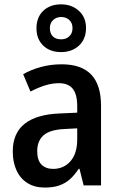

<svg xmlns="http://www.w3.org/2000/svg" viewBox="-20 -844 549 874"><path d="M260.7 -551.3Q350.6 -551.3 395.3 -504.4Q439.9 -457.5 439.9 -362.8V0H360.8L341.8 -75.7H338.4Q319.8 -47.4 298.6 -28.3Q277.3 -9.3 249.8 0.2Q222.2 9.8 183.6 9.8Q137.7 9.8 105 -10.7Q72.3 -31.2 55.2 -68.4Q38.1 -105.5 38.1 -154.8Q38.1 -237.8 92.5 -280.8Q147 -323.7 252.9 -327.6L331.5 -331.1V-359.9Q331.5 -415.5 310.8 -440.4Q290 -465.3 248.5 -465.3Q216.8 -465.3 184.6 -455.1Q152.3 -444.8 118.7 -427.2L85.4 -506.3Q122.1 -527.3 167 -539.3Q211.9 -551.3 260.7 -551.3ZM331.5 -259.8 275.4 -256.8Q207.5 -253.9 178.5 -228.3Q149.4 -202.6 149.4 -156.2Q149.4 -114.3 168.9 -94.7Q188.5 -75.2 221.7 -75.2Q270.5 -75.2 301 -110.4Q331.5 -145.5 331.5 -210ZM257.8 -606.9Q207.5 -606.9 176.8 -636.5Q146 -666 146 -715.3Q146 -765.1 176.8 -794.7Q207.5 -824.2 257.8 -824.2Q306.6 -824.2 339.1 -794.7Q371.6 -765.1 371.6 -716.8Q371.6 -666.5 339.8 -636.7Q308.1 -606.9 257.8 -606.9ZM258.8 -665Q280.8 -665 295.4 -678.7Q310.1 -692.4 310.1 -715.8Q310.1 -738.8 295.7 -752.7Q281.2 -766.6 258.8 -766.6Q236.3 -766.6 221.7 -752.7Q207 -738.8 207 -715.8Q207 -692.4 220.2 -678.7Q233.4 -665 258.8 -665Z"/></svg>

Font: Open Sans SemiCondensed SemiBold
Style: Regular
Weight: 600
Width: 4
Designer: Monotype Design Team
Foundry: Monotype Imaging Inc.
Version: Version 3.000